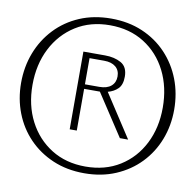

<svg xmlns="http://www.w3.org/2000/svg" viewBox="-85 -865 979 961"><g transform="rotate(10 404.0 -385.0)"><path d="M404 8Q316 8 244.5 -22.5Q173 -53 121.5 -106.5Q70 -160 42.5 -231Q15 -302 15 -383Q15 -465 42.5 -536.5Q70 -608 121.5 -662.5Q173 -717 244.5 -747.5Q316 -778 404 -778Q492 -778 563.5 -747.5Q635 -717 686.5 -662.5Q738 -608 765.5 -536.5Q793 -465 793 -383Q793 -302 765.5 -231Q738 -160 686.5 -106.5Q635 -53 563.5 -22.5Q492 8 404 8ZM404 -26Q504 -26 578.5 -72.5Q653 -119 694 -200Q735 -281 735 -383Q735 -487 694 -568.5Q653 -650 578.5 -697Q504 -744 404 -744Q305 -744 230.5 -697Q156 -650 114.5 -568.5Q73 -487 73 -383Q73 -280 114.5 -199.5Q156 -119 230.5 -72.5Q305 -26 404 -26ZM295 -196V-591H405Q453 -591 487 -572Q521 -553 521 -503Q521 -462 501 -442Q481 -422 450 -414L592 -196H550L411 -408H331V-196ZM331 -431H404Q443 -431 464 -449Q485 -467 485 -498Q485 -529 464 -546.5Q443 -564 405 -564H331Z"/></g></svg>

Font: Panamera
Style: Regular
Weight: 400
Designer: Bastien Sozeau
Foundry: NBR — Bastien Sozeau
Version: Version 3.002; ttfautohint (v1.8.4.7-5d5b);gftools[0.9.33]